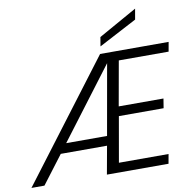

<svg xmlns="http://www.w3.org/2000/svg" viewBox="-135 -1022 1129 1120"><g transform="rotate(-10 429.0 -462.5)"><path d="M510 -797 738 -925 727 -862 501 -743ZM522 -640 206 -222H448ZM887 -644H592L545 -380H810L801 -324H536L489 -56H783L773 0H408L438 -166H164L38 0H-39L491 -700H897Z"/></g></svg>

Font: Poppins Light
Style: Italic
Weight: 300
Italic angle: -10°
Designer: Ninad Kale (Devanagari), Jonny Pinhorn (Latin)
Foundry: Indian Type Foundry
Version: Version 3.200;PS 1.000;hotconv 16.6.54;makeotf.lib2.5.65590